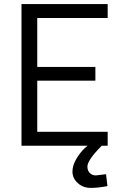

<svg xmlns="http://www.w3.org/2000/svg" viewBox="-20 -712 593 938"><path d="M162 -624V-385H446V-318H162V-68H506V0H477Q407 70 407 102Q407 121 418.5 133Q430 145 448 145L498 139L505 197Q460 206 423 206Q386 206 360 182.5Q334 159 334 126Q334 96 353 64Q372 32 396 10L408 0H85V-692H506V-624Z"/></svg>

Font: Cairo
Style: Regular
Weight: 400
Designer: Mohamed Gaber, the designers of Titillium
Foundry: Kief Type Foundry
Version: Version 2.009; ttfautohint (v1.5.33-1714) -l 8 -r 50 -G 200 